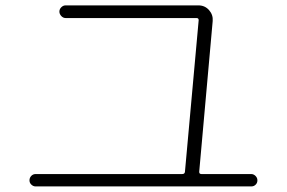

<svg xmlns="http://www.w3.org/2000/svg" viewBox="-20 -708 1040 696"><path d="M109.4 -32.2Q100.6 -32.2 93.8 -38.6Q86.9 -44.9 86.9 -54.2Q86.9 -63.5 93.3 -70.3Q99.6 -77.1 109.4 -77.1H640.6Q649.4 -77.1 650.4 -85L700.2 -634.8Q700.2 -642.6 692.4 -642.6H217.8Q209 -642.6 202.1 -649.9Q195.3 -657.2 195.3 -666Q195.3 -674.8 202.1 -681.6Q209 -688.5 217.8 -688.5H699.2Q722.7 -688.5 737.8 -671.4Q752.9 -654.3 751 -631.8L702.1 -85Q702.1 -77.1 710 -77.1H890.6Q899.4 -77.1 906.2 -70.3Q913.1 -63.5 913.1 -54.2Q913.1 -44.9 906.7 -38.6Q900.4 -32.2 890.6 -32.2Z"/></svg>

Font: Rounded-X Mgen+ 1m light
Style: Regular
Weight: 200
Designer: [Source Han Sans]
Ryoko NISHIZUKA  (kana & ideographs); Paul D. Hunt (Latin, Greek & Cyrillic); Wenlong ZHANG  (bopomofo
Version: Version 1.059.20150602